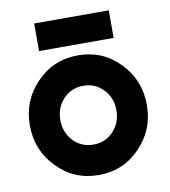

<svg xmlns="http://www.w3.org/2000/svg" viewBox="-79 -748 733 828"><g transform="rotate(-10 287.5 -334.0)"><path d="M126 -559.3H452.7V-680H126ZM287.8 -378.7Q340.3 -378.7 375.3 -341.3Q410.3 -304 410.3 -249.9Q410.3 -196.3 375.3 -158.5Q340.3 -121.3 287.8 -121.3Q234.7 -121.3 199.7 -158.5Q164.7 -196.3 164.7 -249.9Q164.7 -304 199.7 -341.3Q234.7 -378.7 287.8 -378.7ZM287.7 -512Q179.3 -512 105.7 -435.3Q31.3 -359.5 31.3 -249.8Q31.3 -141 105.7 -64.7Q179.3 12 287.7 12Q395.7 12 469.3 -64.7Q543.7 -141.3 543.7 -249.8Q543.7 -359.3 469.3 -435.3Q395.7 -512 287.7 -512Z"/></g></svg>

Font: Unageo Variable
Style: Regular
Weight: 300
Designer: Richard Sepsi
Foundry: Richard Sepsi
Version: Version 2.200